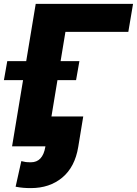

<svg xmlns="http://www.w3.org/2000/svg" viewBox="-52 -747 699 980"><path d="M627.1 -727.3 603 -584.5H282L185.4 0H9.6L130.3 -727.3ZM-32 -338.1 -14.9 -435H353.3L336.3 -338.1ZM204.9 -152.7H372.9L347.3 3.2Q330.3 105.8 265.8 159.4Q201.3 213.1 105.5 213.1Q84.5 213.1 66.9 211.6Q49.4 210.2 27.7 206L56.8 75.3Q68.2 78.5 78.3 79.9Q88.4 81.3 105.8 81.3Q165.8 81.3 179.3 3.2Z"/></svg>

Font: Inter UI Extra Bold
Style: Italic
Weight: 800
Italic angle: 9.39999°
Designer: Rasmus Andersson
Foundry: rsms
Version: 3.2;8d6f07862